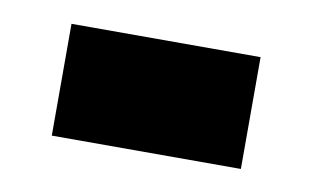

<svg xmlns="http://www.w3.org/2000/svg" viewBox="-34 -411 409 252"><g transform="rotate(10 171.0 -284.5)"><path d="M45 -210V-359H297V-210Z"/></g></svg>

Font: Saira SemiCondensed Black
Style: Regular
Weight: 900
Width: 4
Designer: Hector Gatti with collaboration of the Omnibus-Type team
Foundry: Omnibus-Type
Version: Version 1.101